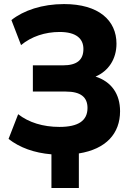

<svg xmlns="http://www.w3.org/2000/svg" viewBox="-20 -750 654 944"><path d="M367.7 174.3V4.4C502 -17.1 570.3 -93.8 570.3 -203.1C570.3 -288.6 527.3 -348.6 449.7 -373.5C513.2 -400.4 552.7 -459.5 552.7 -535.2C552.7 -649.9 465.3 -730 294.9 -730C187 -730 95.7 -698.7 36.1 -651.4L83.5 -528.3C134.8 -570.8 201.7 -592.8 273.4 -592.8C355 -592.8 390.1 -559.6 390.1 -509.3C390.1 -455.6 358.9 -428.7 289.1 -428.7H141.6V-299.8H303.7C376.5 -299.8 410.2 -272.5 410.2 -219.2C410.2 -156.2 364.3 -126 272.5 -126C191.4 -126 121.1 -147.9 69.3 -188.5L22 -66.9C77.6 -23.9 147.5 1.5 232.9 8.8V174.3Z"/></svg>

Font: Winston ExtraBold
Style: Regular
Weight: 800
Designer: Vernon Adams, Kim Jin-seong, David Berlow, Cristiano Sobral
Foundry: The Winston Project Authors
Version: Version 3.004